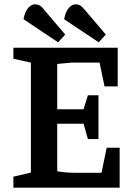

<svg xmlns="http://www.w3.org/2000/svg" viewBox="-20 -869 618 889"><path d="M249 -673 89 -780Q95 -814 110 -831.5Q125 -849 142 -849Q155 -849 165 -843Q175 -837 190 -817L282 -709ZM437 -673 277 -780Q283 -814 298 -831.5Q313 -849 330 -849Q342 -849 352 -843Q362 -837 378 -817L470 -709ZM42 0V-51L123 -70V-579L42 -597V-648H525V-469H464L441 -579H311L245 -573V-363H367L387 -428H436V-225H387L367 -296H245V-76Q262 -73 283 -71Q304 -69 326 -69H450L474 -185H534V0Z"/></svg>

Font: Faustina SemiBold
Style: Regular
Weight: 600
Designer: Alfonso Garcia
Foundry: http://www.omnibus-type.com
Version: Version 1.200